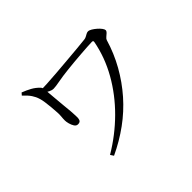

<svg xmlns="http://www.w3.org/2000/svg" viewBox="-142 -982 1285 1285"><g transform="rotate(-45 500.0 -339.5)"><path d="M288 6Q406 -64 501.5 -159Q597 -254 661 -367Q725 -480 748 -603Q749 -609 746.5 -612Q744 -615 737 -615Q722 -615 693 -613Q664 -611 628.5 -608.5Q593 -606 557 -602.5Q521 -599 493 -596Q437 -590 395 -582Q353 -574 335 -574Q319 -574 301.5 -583Q284 -592 265 -605V-627Q286 -627 328.5 -629.5Q371 -632 423.5 -636Q476 -640 531 -645Q586 -650 634 -654Q682 -658 713 -662Q723 -663 732 -668Q741 -673 750.5 -678Q760 -683 768 -683Q779 -683 794 -674Q809 -665 824 -652Q839 -639 848.5 -626Q858 -613 858 -605Q858 -596 849 -587.5Q840 -579 829.5 -570.5Q819 -562 816 -553Q787 -455 738 -368Q689 -281 624 -207Q559 -133 478 -74Q397 -15 303 29ZM282 -290Q266 -290 256.5 -305Q247 -320 242 -339Q237 -358 237 -370Q237 -389 239 -407Q241 -425 239 -450Q238 -471 235.5 -497Q233 -523 229.5 -549Q226 -575 220 -593Q213 -617 197.5 -640.5Q182 -664 151 -692L165 -708Q199 -695 227 -679.5Q255 -664 278 -640Q285 -632 287 -624Q289 -616 289 -607Q289 -598 291.5 -573.5Q294 -549 296.5 -516Q299 -483 302.5 -449Q306 -415 308.5 -386.5Q311 -358 311 -343Q313 -321 308 -305.5Q303 -290 282 -290Z"/></g></svg>

Font: Noto Serif HK ExtraLight
Style: Regular
Weight: 400
Version: Version 2.002-H1;hotconv 1.1.0;makeotfexe 2.6.0